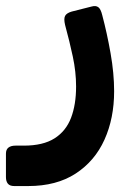

<svg xmlns="http://www.w3.org/2000/svg" viewBox="-68 -375 440 646"><path d="M-20 251Q-35 251 -41.5 243Q-48 235 -48 221V142Q-48 128 -39.5 121.5Q-31 115 -16 115H12Q77 115 115.5 90.5Q154 66 171 21.5Q188 -23 188 -84Q188 -133 177 -184.5Q166 -236 151 -291Q146 -312 151 -321.5Q156 -331 173 -336L240 -353Q254 -357 262.5 -351Q271 -345 276 -324Q292 -264 304 -196Q316 -128 316 -68Q316 23 283.5 95Q251 167 186.5 209Q122 251 27 251Z"/></svg>

Font: Rubik SemiBold
Style: Regular
Weight: 600
Designer: Hubert and Fischer
Foundry: Hubert and Fischer
Version: Version 2.300;gftools[0.9.30]